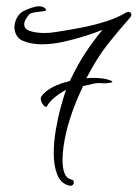

<svg xmlns="http://www.w3.org/2000/svg" viewBox="-20 -546 438 611"><path d="M394 -490Q361 -453 325 -408Q289 -363 255 -297Q262 -298 268 -298Q274 -298 281 -298Q313 -298 334 -289Q343 -285 330 -282.5Q317 -280 306 -281Q292 -283 276.5 -279.5Q261 -276 244 -272Q243 -268 241.5 -265Q240 -262 238 -258Q217 -213 202.5 -167.5Q188 -122 182 -78Q179 -56 179 -38Q179 19 206 25Q215 26 215 35Q215 39 211.5 42.5Q208 46 202 45Q174 39 162.5 10.5Q151 -18 151 -57Q151 -93 157.5 -132Q164 -171 173.5 -205.5Q183 -240 190 -260Q171 -250 154.5 -236.5Q138 -223 130 -209Q127 -203 121 -208.5Q115 -214 111.5 -223Q108 -232 111 -238Q122 -255 146.5 -268Q171 -281 202 -288Q229 -344 253.5 -380.5Q278 -417 306 -451Q284 -442 251 -431.5Q218 -421 182 -413Q146 -405 112 -405Q80 -405 53 -416Q39 -422 32.5 -434Q26 -446 26 -459Q26 -475 34 -489.5Q42 -504 55 -511Q68 -517 81 -521.5Q94 -526 104 -526Q118 -526 125 -518Q131 -512 119.5 -510.5Q108 -509 92.5 -507Q77 -505 72 -499Q57 -481 57 -469Q57 -453 76.5 -447Q96 -441 120 -441Q141 -441 157 -444Q197 -450 238.5 -458Q280 -466 317.5 -478Q355 -490 381 -506Q384 -508 388 -508Q398 -508 398 -499Q398 -494 394 -490Z"/></svg>

Font: Ingrid Darling
Style: Regular
Weight: 400
Designer: Robert E. Leuschke
Foundry: Robert E. Leuschke
Version: Version 1.010; ttfautohint (v1.8.3)